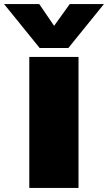

<svg xmlns="http://www.w3.org/2000/svg" viewBox="-109 -924 531 944"><path d="M86 -688 -89 -904H84L157 -797L234 -904H402L227 -688ZM35 0V-644H277V0Z"/></svg>

Font: Boz Display
Style: Regular
Weight: 900
Version: Version 2.000; ttfautohint (v1.8.3)